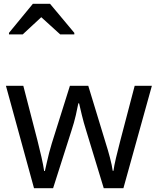

<svg xmlns="http://www.w3.org/2000/svg" viewBox="-20 -986 826 1005"><path d="M431 -303Q418 -344 408.5 -383.5Q399 -423 394 -445H390Q386 -423 377 -383.5Q368 -344 354 -302L258 -1H158L11 -537H102L176 -251Q187 -208 197 -164Q207 -120 211 -91H215Q219 -108 224.5 -133Q230 -158 237 -185.5Q244 -213 251 -235L346 -537H442L534 -235Q545 -201 555.5 -161Q566 -121 570 -92H574Q577 -117 587.5 -161Q598 -205 610 -251L685 -537H775L626 -1H523ZM27 -806V-814L152 -966H242L369 -814V-806H295L196 -896L99 -806Z"/></svg>

Font: Noto Sans Tifinagh Air
Style: Regular
Weight: 400
Designer: JamraPatel
Foundry: JamraPatel LLC
Version: Version 2.006; ttfautohint (v1.8.4.7-5d5b)